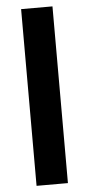

<svg xmlns="http://www.w3.org/2000/svg" viewBox="-56 -822 395 854"><g transform="rotate(-5 142.0 -394.5)"><path d="M72 -789H212V0H72Z"/></g></svg>

Font: Reem Kufi
Style: Bold
Weight: 700
Designer: Khaled Hosny
Version: Version 1.001